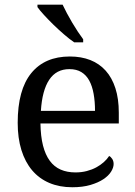

<svg xmlns="http://www.w3.org/2000/svg" viewBox="-20 -786 575 816"><path d="M274.9 -492.2Q219.2 -492.2 189.2 -447Q159.2 -401.9 153.8 -314.9H383.8Q383.8 -354.5 377.9 -387.2Q372.1 -419.9 359.4 -443.4Q346.7 -466.8 325.9 -479.5Q305.2 -492.2 274.9 -492.2ZM287.1 9.8Q232.9 9.8 189.7 -8.5Q146.5 -26.9 116.7 -62Q86.9 -97.2 71 -148.2Q55.2 -199.2 55.2 -264.2Q55.2 -404.3 112.8 -475.1Q170.4 -545.9 276.9 -545.9Q325.2 -545.9 363.8 -530.8Q402.3 -515.6 429.2 -485.6Q456.1 -455.6 470.5 -410.9Q484.9 -366.2 484.9 -307.1V-261.2H151.9Q152.8 -206.5 162.8 -167.2Q172.9 -127.9 191.7 -102.5Q210.4 -77.1 237.8 -65.2Q265.1 -53.2 300.8 -53.2Q326.7 -53.2 348.9 -59.1Q371.1 -64.9 389.2 -74.7Q407.2 -84.5 421.1 -96.9Q435.1 -109.4 443.8 -123Q450.7 -120.1 456.8 -110.8Q462.9 -101.6 462.9 -88.9Q462.9 -73.7 452.1 -56.4Q441.4 -39.1 419.4 -24.4Q397.5 -9.8 364.5 0Q331.5 9.8 287.1 9.8ZM333.5 -606H295.4Q275.4 -619.6 252 -639.9Q228.5 -660.2 206.5 -681.6Q184.6 -703.1 166.5 -722.9Q148.4 -742.7 139.2 -755.9V-766.1H246.1Q253.9 -749.5 264.4 -729.7Q274.9 -710 286.6 -690.2Q298.3 -670.4 310.5 -651.9Q322.8 -633.3 333.5 -619.1Z"/></svg>

Font: Droid Serif
Style: Regular
Weight: 400
Designer: Monotype Design team
Foundry: Monotype Imaging Inc.
Version: Version 1.03